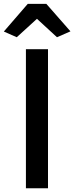

<svg xmlns="http://www.w3.org/2000/svg" viewBox="-38 -1006 396 1026"><path d="M100.5 0V-743H218.5V0ZM51.5 -807 -17.5 -837.5 110.5 -985.5H209.5L338.5 -838.5L266.5 -807L159.5 -905.5Z"/></svg>

Font: Tracken
Style: Regular
Weight: 400
Designer: Eben Sorkin
Foundry: Eben Sorkin
Version: Version 2.001